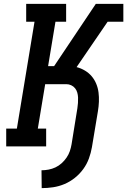

<svg xmlns="http://www.w3.org/2000/svg" viewBox="-20 -755 656 990"><path d="M195 215 194 123Q212 123 230.5 119.5Q249 116 266 108Q283 100 297.5 87Q312 74 323 58Q334 42 340 24.5Q346 7 349 -11L379 -197Q381 -210 382 -224Q383 -238 382.5 -251.5Q382 -265 378.5 -277.5Q375 -290 367 -300Q359 -310 347 -315.5Q335 -321 322 -321H213L175 -92H218V0H12V-92H67L158 -643H115V-735H321V-643H266L228 -414H259L474 -735H616V-643H535L375 -409Q398 -403 418 -391Q438 -379 452.5 -362Q467 -345 476 -323.5Q485 -302 488 -278.5Q491 -255 490 -230.5Q489 -206 485 -182L454 4Q449 33 438.5 62Q428 91 409.5 116.5Q391 142 366 162Q341 182 312.5 194Q284 206 254 210.5Q224 215 195 215Z"/></svg>

Font: Iosevka Etoile Semibold
Style: Italic
Weight: 600
Italic angle: -9°
Designer: Belleve Invis
Foundry: Belleve Invis
Version: Version 22.1.2; ttfautohint (v1.8.4)